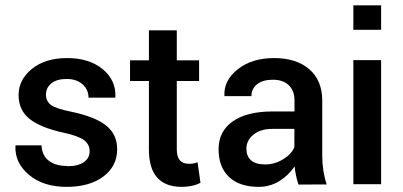

<svg xmlns="http://www.w3.org/2000/svg" viewBox="-20 -706 1544 736"><path d="M224.1 -197.3Q136.2 -216.3 93.8 -249.8Q51.3 -283.2 51.3 -341.8Q51.3 -400.4 102.3 -441.9Q153.3 -483.4 237.5 -483.4Q321.8 -483.4 373.3 -441.2Q424.8 -398.9 422.4 -334.5L421.4 -331.5H319.3Q319.3 -362.3 296.4 -382.8Q273.4 -403.3 235.6 -403.3Q197.8 -403.3 177 -386.5Q156.2 -369.6 156.2 -343.5Q156.2 -317.4 176 -303.2Q195.8 -289.1 252.9 -277.8Q344.2 -258.8 386.7 -224.9Q429.2 -190.9 429.2 -133.8Q429.2 -69.3 376.5 -29.5Q323.7 10.3 234.9 10.3Q146 10.3 91.3 -35.6Q36.6 -81.5 39.1 -146L40 -148.9H139.2Q141.1 -108.9 167.7 -89.4Q194.3 -69.8 237.3 -69.8L237.8 -68.8Q279.3 -68.8 301.5 -84.5Q323.7 -100.1 323.7 -126.5Q323.7 -152.8 302 -168.9Q280.3 -185.1 224.1 -197.3Z M550.8 -589.8H657.7V-474.6H743.2V-395.5H657.7V-132.8Q657.7 -78.1 704.1 -78.1Q722.7 -78.1 737.3 -84L748.5 -5.4Q718.8 10.3 676.8 10.3Q550.8 10.3 550.8 -132.8V-395.5H478.5V-474.6H550.8Z M971.7 10.3Q897.9 10.3 857.9 -27.6Q817.9 -65.4 817.9 -134Q817.9 -202.6 872.1 -240.7Q926.3 -278.8 1025.9 -278.8H1108.9V-320.8Q1108.9 -358.4 1086.9 -379.4Q1064.9 -400.4 1026.1 -400.4Q987.3 -400.4 965.6 -383.1Q943.8 -365.7 943.8 -337.4H840.8L840.3 -339.8Q837.4 -397.9 891.6 -440.7Q945.8 -483.4 1030.8 -483.4Q1115.7 -483.4 1165.5 -440.7Q1215.3 -397.9 1215.3 -319.8V-108.4Q1215.3 -49.8 1232.4 1L1124 1.5Q1112.3 -35.6 1109.4 -68.4Q1085.9 -33.2 1050.3 -11.5Q1014.6 10.3 971.7 10.3ZM924.3 -134.8H924.8Q924.8 -106.9 942.6 -91.3Q960.4 -75.7 996.6 -75.7Q1032.7 -75.7 1064.9 -95.2Q1097.2 -114.7 1108.4 -141.6V-211.9H1023.4Q978.5 -211.9 951.4 -189.7Q924.3 -167.5 924.3 -134.8Z M1440.9 -475.6V0H1334.5V-475.6ZM1440.9 -685.5V-591.8H1334.5V-685.5Z"/></svg>

Font: Yantramanav Medium
Style: Regular
Weight: 500
Version: Version 1.001;PS 1.0;hotconv 1.0.72;makeotf.lib2.5.5900; ttf